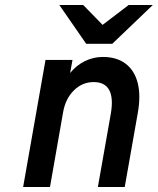

<svg xmlns="http://www.w3.org/2000/svg" viewBox="-20 -752 634 772"><path d="M73 0 163 -511H271.5L262 -458.5Q287 -489.5 321.2 -506.2Q355.5 -523 393.5 -523Q449.5 -523 485.2 -495.8Q521 -468.5 533.8 -418Q546.5 -367.5 534 -297.5L481.5 0H373.5L425.5 -294.5Q436.5 -357.5 419.2 -389.8Q402 -422 356.5 -422Q311 -422 277 -388.5Q243 -355 233.5 -299.5L181 0ZM326.5 -576 218.5 -732H314.5L392.5 -652L497.5 -732H594.5L431.5 -576Z"/></svg>

Font: Overpass SemiBold
Style: Italic
Weight: 600
Italic angle: -10°
Designer: Delve Withrington, Dave Bailey, Thomas Jockin
Foundry: Delve Fonts LLC
Version: Version 4.000